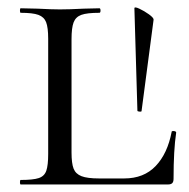

<svg xmlns="http://www.w3.org/2000/svg" viewBox="-20 -490 503 510"><path d="M243 -16H310Q362 -16 393.5 -49Q425 -82 436 -140Q436 -142 440 -142Q443 -142 445.5 -141Q448 -140 448 -138Q441 -92 441 -15Q441 -7 437.5 -3.5Q434 0 426 0H35Q33 0 33 -6Q33 -12 35 -12Q68 -12 83 -17Q98 -22 103 -36.5Q108 -51 108 -81V-387Q108 -417 102.5 -431Q97 -445 82 -450.5Q67 -456 35 -456Q33 -456 33 -462Q33 -468 35 -468L80 -467Q118 -465 139 -465Q164 -465 202 -467L244 -468Q247 -468 247 -462Q247 -456 244 -456Q211 -456 196 -450.5Q181 -445 175.5 -430.5Q170 -416 170 -386V-85Q170 -56 175.5 -42Q181 -28 196.5 -22Q212 -16 243 -16ZM388 -438 356 -195Q356 -193 350.5 -193.5Q345 -194 345 -196L337 -468Q337 -473 350 -467Q363 -461 375.5 -452Q388 -443 388 -438Z"/></svg>

Font: Cormorant Unicase
Style: Regular
Weight: 400
Designer: Christian Thalmann (Catharsis Fonts)
Foundry: Catharsis Fonts
Version: Version 4.000